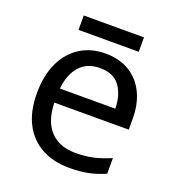

<svg xmlns="http://www.w3.org/2000/svg" viewBox="-126 -778 816 890"><g transform="rotate(20 282.0 -333.5)"><path d="M292 -546Q361 -546 410.5 -516Q460 -486 486.5 -431.5Q513 -377 513 -304V-251H146Q148 -160 192.5 -112.5Q237 -65 317 -65Q368 -65 407.5 -74.5Q447 -84 489 -102V-25Q448 -7 408 1.5Q368 10 313 10Q237 10 178.5 -21Q120 -52 87.5 -113.5Q55 -175 55 -264Q55 -352 84.5 -415Q114 -478 167.5 -512Q221 -546 292 -546ZM291 -474Q228 -474 191.5 -433.5Q155 -393 148 -321H421Q420 -389 389 -431.5Q358 -474 291 -474ZM433 -677V-606H136V-677Z"/></g></svg>

Font: Noto Sans Meetei Mayek
Style: Regular
Weight: 400
Designer: Monotype Design Team and Neelakash Kshetrimayum
Foundry: Monotype Imaging Inc.
Version: Version 2.002